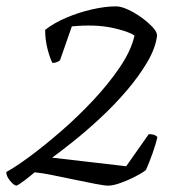

<svg xmlns="http://www.w3.org/2000/svg" viewBox="-20 -584 585 604"><path d="M32 0Q24 0 11.5 -15.5Q-1 -31 0 -43Q28 -58 74 -92Q120 -126 173 -172Q226 -218 274.5 -270Q323 -322 358 -374Q393 -426 403 -472Q386 -485 333 -496.5Q280 -508 206 -501L169 -395Q167 -392 160 -389Q153 -386 145 -386Q137 -401 129.5 -430Q122 -459 122 -490Q150 -512 189 -528.5Q228 -545 269.5 -554.5Q311 -564 345 -564Q361 -564 383.5 -553.5Q406 -543 427 -527.5Q448 -512 461.5 -497Q475 -482 474 -471Q469 -432 443 -388Q417 -344 379 -299.5Q341 -255 297.5 -214.5Q254 -174 213.5 -141.5Q173 -109 144 -88L377 -61L448 -162Q459 -162 465.5 -159.5Q472 -157 475 -153Q471 -133 460 -102Q449 -71 439 -49Q426 -39 403.5 -27.5Q381 -16 358 -8Q335 0 320 0Q309 0 280.5 -5.5Q252 -11 216 -18.5Q180 -26 145.5 -33Q111 -40 89 -42Q75 -30 58 -17Q41 -4 32 0Z"/></svg>

Font: Texturina Extralight
Style: Italic
Weight: 200
Italic angle: -11°
Designer: Guillermo Torres Carreño
Foundry: Omnibus-Type
Version: Version 1.002; ttfautohint (v1.8.3)